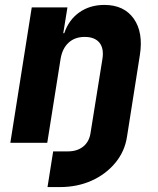

<svg xmlns="http://www.w3.org/2000/svg" viewBox="-20 -580 640 780"><path d="M173 180 196 35H256Q294 35 318.5 15Q343 -5 348 -41L396 -340Q403 -383 384 -406.5Q365 -430 324 -430Q284 -430 258.5 -406.5Q233 -383 226 -340L172 0H22L109 -550H254L237 -445H241Q259 -499 302 -529.5Q345 -560 404 -560Q484 -560 523.5 -504Q563 -448 548 -355L496 -25Q487 35 448.5 81.5Q410 128 352 154Q294 180 223 180Z"/></svg>

Font: JetBrains Mono ExtraBold
Style: Italic
Weight: 800
Italic angle: -9°
Monospace: yes
Designer: Philipp Nurullin, Konstantin Bulenkov
Foundry: JetBrains
Version: Version 2.305; ttfautohint (v1.8.4.7-5d5b)